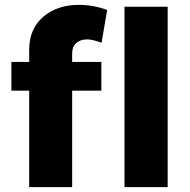

<svg xmlns="http://www.w3.org/2000/svg" viewBox="-20 -770 783 790"><path d="M26.9 0ZM276.9 -549.8V-515.1H397V-397H276.9V0H100.1V-397H26.9V-515.1H100.1V-564.9Q100.1 -650.9 157.5 -700.4Q214.8 -750 305.2 -750Q364.3 -750 420.9 -729L397.9 -594.2Q357.9 -608.4 337.9 -607.9Q311 -607.9 293.9 -593Q276.9 -578.1 276.9 -549.8ZM492.2 -742.2H669.9V0H492.2Z"/></svg>

Font: Argentum Sans
Style: Bold
Weight: 700
Designer: Julieta Ulanovsky (Modified by Cristiano Sobral)
Foundry: Julieta Ulanovsky
Version: Version 1.000; ttfautohint (v1.5.65-e2d9)